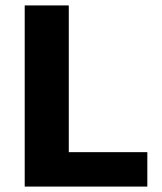

<svg xmlns="http://www.w3.org/2000/svg" viewBox="-20 -687 595 707"><path d="M71 0V-667H233.3V-126.7H522.5V0Z"/></svg>

Font: Maven Pro
Style: Regular
Weight: 400
Designer: Joe Prince
Foundry: Joe Prince
Version: Version 2.103